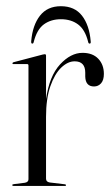

<svg xmlns="http://www.w3.org/2000/svg" viewBox="-20 -614 371 634"><path d="M132 -430V-287Q143 -363 178.2 -401.2Q213.5 -439.5 252.5 -439.5Q286 -439.5 304.5 -420Q323 -400.5 323 -370Q323 -349.5 313.8 -339Q304.5 -328.5 290.5 -328.5Q262.5 -328.5 261.5 -361V-374Q261.5 -411.5 226.5 -411.5Q204 -411.5 182.2 -390.8Q160.5 -370 146.2 -329Q132 -288 132 -228V-24Q132 -13.5 144 -11.5L194 -5.5Q198 -5 198 -2.5Q198 0 194.5 0H24.5Q20.5 0 20.5 -3Q20.5 -5.5 26 -6L62 -10.5Q74 -12.5 74 -22V-397.5Q74 -402.5 69.5 -402.5H23.5Q21 -402.5 21 -405Q21 -407 24.5 -408.5L121.5 -434Q126 -435 128 -435Q132 -435 132 -430ZM181 -550.5Q148.5 -550.5 125.2 -533.8Q102 -517 91.5 -476Q90.5 -470 86.5 -470Q82.5 -470 83 -477.5Q87.5 -531 112 -562.2Q136.5 -593.5 181 -593.5Q226.5 -593.5 250.8 -562.2Q275 -531 279.5 -477.5Q280.5 -470 276 -470Q272 -470 271 -476Q261 -516 238 -533.2Q215 -550.5 181 -550.5Z"/></svg>

Font: Fraunces 144pt Light
Style: Regular
Weight: 300
Version: Version 1.000;[b76b70a41]